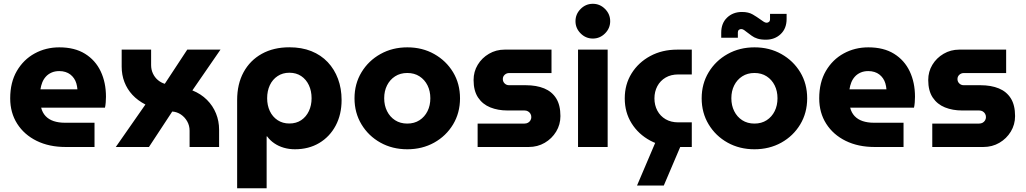

<svg xmlns="http://www.w3.org/2000/svg" viewBox="-20 -774 5400 1011"><path d="M325.7 0Q238.7 0 173 -32.3Q107.3 -64.7 70.5 -122.5Q33.7 -180.3 33.7 -256Q33.7 -340.3 68.7 -400.3Q103.7 -460.3 162.5 -492.5Q221.3 -524.7 292.3 -524.7Q373.3 -524.7 427.8 -490.8Q482.3 -457 510.2 -398.3Q538 -339.7 538 -264.7Q538 -251.7 536.7 -234.5Q535.3 -217.3 532.7 -207H196.7Q203.3 -180.7 220 -162.8Q236.7 -145 262.7 -136.3Q288.7 -127.7 321.3 -127.7H477.7V0ZM193 -303.7H387.7Q386.3 -320.3 382 -335Q377.7 -349.7 369.5 -361.5Q361.3 -373.3 350.3 -381.8Q339.3 -390.3 324.5 -395Q309.7 -399.7 292 -399.7Q269 -399.7 251.2 -391.7Q233.3 -383.7 221.3 -370.3Q209.3 -357 202.5 -339.7Q195.7 -322.3 193 -303.7Z M589.7 0 745.7 -223.7Q705 -244.7 677.3 -274.5Q649.7 -304.3 635.2 -342Q620.7 -379.7 620.7 -423V-512.7H775.7V-431.3Q775.7 -407.3 785.3 -386.8Q795 -366.3 811.3 -352.5Q827.7 -338.7 847.7 -332.7L966 -512.7H1141L993 -298Q1038.3 -279.7 1069.7 -248.3Q1101 -217 1117.3 -176.8Q1133.7 -136.7 1133.7 -90.7V0H978.3V-85.7Q978.3 -112.7 965.8 -134.8Q953.3 -157 932.7 -171Q912 -185 887 -186.7L764.3 0Z M1503.7 -525Q1568.7 -525 1619.5 -504.7Q1670.3 -484.3 1705.7 -446.8Q1741 -409.3 1759.8 -358.7Q1778.7 -308 1778.7 -247.3Q1778.7 -171 1747.5 -112.5Q1716.3 -54 1661 -21Q1605.7 12 1532.7 12Q1502.3 12 1474.7 4Q1447 -4 1424.7 -19.2Q1402.3 -34.3 1386.7 -55.7H1384V217.3H1228.7V-246.7Q1228.7 -331.7 1262.7 -394Q1296.7 -456.3 1358.7 -490.7Q1420.7 -525 1503.7 -525ZM1503.7 -391Q1468.3 -391 1441.7 -373.3Q1415 -355.7 1400.8 -325.3Q1386.7 -295 1386.7 -256.7Q1386.7 -219.3 1400.8 -189.2Q1415 -159 1441.7 -141.3Q1468.3 -123.7 1503.7 -123.7Q1540 -123.7 1566.2 -141.3Q1592.3 -159 1606.5 -189.2Q1620.7 -219.3 1620.7 -256.7Q1620.7 -295 1606.5 -325.3Q1592.3 -355.7 1566.2 -373.3Q1540 -391 1503.7 -391Z M2124.7 12Q2046 12 1983.2 -23Q1920.3 -58 1883.5 -119Q1846.7 -179.9 1846.7 -256.3Q1846.7 -332.7 1883.5 -393.5Q1920.3 -454.3 1983.3 -489.5Q2046.3 -524.7 2125 -524.7Q2203.7 -524.7 2266.3 -489.5Q2329 -454.3 2365.7 -393.8Q2402.3 -333.3 2402.3 -256.1Q2402.3 -179.7 2365.7 -118.8Q2329 -58 2266.2 -23Q2203.3 12 2124.7 12ZM2124.6 -123.3Q2161.7 -123.3 2189 -141Q2216.3 -158.7 2231.2 -188.8Q2246 -218.8 2246 -256.6Q2246 -294.3 2231.2 -324.3Q2216.3 -354.3 2189 -372Q2161.7 -389.7 2124.7 -389.7Q2087.7 -389.7 2060.3 -372Q2033 -354.4 2018 -324.4Q2003 -294.5 2003 -256.7Q2003 -219 2018 -188.9Q2033 -158.7 2060.3 -141Q2087.6 -123.3 2124.6 -123.3Z M2495 0V-123.3H2741.7Q2752.3 -123.3 2760.3 -127.8Q2768.3 -132.3 2773 -140.2Q2777.7 -148 2777.7 -157.3Q2777.7 -167.3 2773 -175.2Q2768.3 -183 2760.3 -187.7Q2752.3 -192.3 2741.7 -192.3H2651.7Q2602 -192.3 2561.7 -208.5Q2521.3 -224.7 2497.5 -260.2Q2473.7 -295.7 2473.7 -352.7Q2473.7 -396.7 2495.5 -432.8Q2517.3 -469 2554.7 -490.8Q2592 -512.7 2637 -512.7H2884V-389.3H2660.7Q2647.3 -389.3 2637.5 -380.3Q2627.7 -371.3 2627.7 -357.7Q2627.7 -344 2637.2 -334.7Q2646.7 -325.3 2660.7 -325.3H2748.7Q2804.7 -325.3 2845.5 -308.5Q2886.3 -291.7 2908.7 -256Q2931 -220.3 2931 -162.7Q2931 -118 2908.5 -81Q2886 -44 2848.3 -22Q2810.7 0 2763.7 0Z M3023.7 0V-512.7H3179.7V0ZM3101.7 -571Q3064.3 -571 3037.3 -598.2Q3010.3 -625.3 3010.3 -662.3Q3010.3 -699.7 3037.3 -726.8Q3064.3 -754 3101.7 -754Q3139 -754 3166 -726.8Q3193 -699.7 3193 -662.3Q3193 -625.3 3166 -598.2Q3139 -571 3101.7 -571Z M3546 0Q3466.5 0 3404.1 -33.5Q3341.7 -67 3305.7 -124.7Q3269.7 -182.3 3269.7 -256Q3269.7 -329.7 3305.7 -387.5Q3341.7 -445.3 3404.1 -479Q3466.5 -512.7 3546 -512.7H3622.7V-382H3551.7Q3513 -382 3484.8 -365.5Q3456.7 -349 3441.3 -320.3Q3426 -291.5 3426 -255.9Q3426 -220.3 3441.3 -191.5Q3456.7 -162.7 3484.8 -146.2Q3513 -129.7 3551.7 -129.7H3622.7V0ZM3334.3 203 3432.7 -28H3573.7L3475.3 203Z M3952.7 12Q3874 12 3811.2 -23Q3748.3 -58 3711.5 -119Q3674.7 -179.9 3674.7 -256.3Q3674.7 -332.7 3711.5 -393.5Q3748.3 -454.3 3811.3 -489.5Q3874.3 -524.7 3953 -524.7Q4031.7 -524.7 4094.3 -489.5Q4157 -454.3 4193.7 -393.8Q4230.3 -333.3 4230.3 -256.1Q4230.3 -179.7 4193.7 -118.8Q4157 -58 4094.2 -23Q4031.3 12 3952.7 12ZM3952.6 -123.3Q3989.7 -123.3 4017 -141Q4044.3 -158.7 4059.2 -188.8Q4074 -218.8 4074 -256.6Q4074 -294.3 4059.2 -324.3Q4044.3 -354.3 4017 -372Q3989.7 -389.7 3952.7 -389.7Q3915.7 -389.7 3888.3 -372Q3861 -354.4 3846 -324.4Q3831 -294.5 3831 -256.7Q3831 -219 3846 -188.9Q3861 -158.7 3888.3 -141Q3915.6 -123.3 3952.6 -123.3ZM4012.7 -565Q3986.3 -565 3968.5 -570.7Q3950.7 -576.3 3938.3 -585.7Q3926 -595 3913.7 -604Q3905.3 -611 3897.8 -616Q3890.3 -621 3882.7 -621Q3875.7 -621 3870.5 -616.5Q3865.3 -612 3865.3 -603.7V-575.3H3777.7V-602Q3777.7 -652 3808.8 -681.5Q3840 -711 3887 -711Q3921.3 -711 3943.7 -697.8Q3966 -684.7 3983.3 -672Q3992 -666 4000.5 -660.2Q4009 -654.3 4016.7 -654.3Q4023.7 -654.3 4029.2 -658.8Q4034.7 -663.3 4034.7 -673V-701H4122V-674Q4122 -624 4090.8 -594.5Q4059.7 -565 4012.7 -565Z M4585.7 0Q4498.7 0 4433 -32.3Q4367.3 -64.7 4330.5 -122.5Q4293.7 -180.3 4293.7 -256Q4293.7 -340.3 4328.7 -400.3Q4363.7 -460.3 4422.5 -492.5Q4481.3 -524.7 4552.3 -524.7Q4633.3 -524.7 4687.8 -490.8Q4742.3 -457 4770.2 -398.3Q4798 -339.7 4798 -264.7Q4798 -251.7 4796.7 -234.5Q4795.3 -217.3 4792.7 -207H4456.7Q4463.3 -180.7 4480 -162.8Q4496.7 -145 4522.7 -136.3Q4548.7 -127.7 4581.3 -127.7H4737.7V0ZM4453 -303.7H4647.7Q4646.3 -320.3 4642 -335Q4637.7 -349.7 4629.5 -361.5Q4621.3 -373.3 4610.3 -381.8Q4599.3 -390.3 4584.5 -395Q4569.7 -399.7 4552 -399.7Q4529 -399.7 4511.2 -391.7Q4493.3 -383.7 4481.3 -370.3Q4469.3 -357 4462.5 -339.7Q4455.7 -322.3 4453 -303.7Z M4889 0V-123.3H5135.7Q5146.3 -123.3 5154.3 -127.8Q5162.3 -132.3 5167 -140.2Q5171.7 -148 5171.7 -157.3Q5171.7 -167.3 5167 -175.2Q5162.3 -183 5154.3 -187.7Q5146.3 -192.3 5135.7 -192.3H5045.7Q4996 -192.3 4955.7 -208.5Q4915.3 -224.7 4891.5 -260.2Q4867.7 -295.7 4867.7 -352.7Q4867.7 -396.7 4889.5 -432.8Q4911.3 -469 4948.7 -490.8Q4986 -512.7 5031 -512.7H5278V-389.3H5054.7Q5041.3 -389.3 5031.5 -380.3Q5021.7 -371.3 5021.7 -357.7Q5021.7 -344 5031.2 -334.7Q5040.7 -325.3 5054.7 -325.3H5142.7Q5198.7 -325.3 5239.5 -308.5Q5280.3 -291.7 5302.7 -256Q5325 -220.3 5325 -162.7Q5325 -118 5302.5 -81Q5280 -44 5242.3 -22Q5204.7 0 5157.7 0Z"/></svg>

Font: MuseoModerno Thin
Style: Regular
Weight: 100
Designer: Pablo Cosgaya, Héctor Gatti, Marcela Romero, and the Authors of The MuseoModerno Project.
Foundry: Omnibus-Type Team
Version: Version 1.003